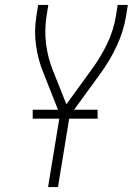

<svg xmlns="http://www.w3.org/2000/svg" viewBox="-20 -755 540 775"><path d="M174 0 222 -292 156 -459Q134 -512 125.5 -571Q117 -630 127 -691L134 -735H175L168 -691Q159 -633 166 -577.5Q173 -522 193 -472L248 -334L351 -476Q387 -525 413 -579.5Q439 -634 448 -691L455 -735H496L489 -691Q479 -629 451 -569Q423 -509 383 -455L261 -287L214 0ZM374 -276H112V-312H374Z"/></svg>

Font: Iosevka Curly Extralight
Style: Italic
Weight: 200
Italic angle: -9°
Monospace: yes
Designer: Belleve Invis
Foundry: Belleve Invis
Version: Version 22.1.2; ttfautohint (v1.8.4)